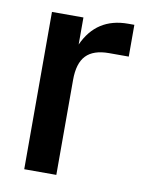

<svg xmlns="http://www.w3.org/2000/svg" viewBox="-64 -553 461 601"><g transform="rotate(10 166.0 -252.5)"><path d="M54 0V-500H154V-414Q195 -505 295 -505H315V-404H252Q203 -404 179.5 -379.5Q156 -355 156 -302V0Z"/></g></svg>

Font: TASA Orbiter Display Medium
Style: Regular
Weight: 500
Designer: Weizhong Zhang
Version: Version 1.000;Glyphs 3.1.2 (3151)